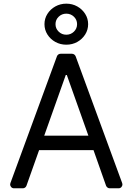

<svg xmlns="http://www.w3.org/2000/svg" viewBox="-20 -1017 716 1037"><path d="M34.8 -21Q34.8 -23.1 36.2 -28.1L287.6 -713.1Q289.8 -719.1 295.1 -722.8Q300.4 -726.6 307.2 -726.6H369Q375.4 -726.6 380.7 -722.8Q386 -719.1 388.5 -713.1L639.9 -28.1Q641.3 -23.1 641.3 -21Q641.3 -12.4 635.3 -6.2Q629.3 0 620.4 0H572.8Q566.1 0 560.7 -3.9Q555.4 -7.8 552.9 -13.8L485.1 -206H191.1L122.9 -13.8Q120.7 -7.8 115.4 -3.9Q110.1 0 103.3 0H55.4Q46.9 0 40.8 -6.2Q34.8 -12.4 34.8 -21ZM457.4 -284.1 340.9 -611.9H335.2L218.8 -284.1ZM220.2 -886.4Q220.2 -916.9 236.2 -942.1Q252.1 -967.3 278.9 -982.2Q305.8 -997.2 338.1 -997.2Q370.7 -997.2 397.4 -982.2Q424 -967.3 440 -942.1Q456 -916.9 456 -886.4Q456 -855.8 440 -830.6Q424 -805.4 397.4 -790.5Q370.7 -775.6 338.1 -775.6Q305.8 -775.6 278.9 -790.5Q252.1 -805.4 236.2 -830.6Q220.2 -855.8 220.2 -886.4ZM396.3 -886.4Q396.3 -910.2 379.3 -926.7Q362.2 -943.2 338.1 -943.2Q313.9 -943.2 296.9 -926.7Q279.8 -910.2 279.8 -886.4Q279.8 -862.6 296.9 -846.1Q313.9 -829.5 338.1 -829.5Q362.2 -829.5 379.3 -846.1Q396.3 -862.6 396.3 -886.4Z"/></svg>

Font: DeltaSans
Style: Regular
Weight: 400
Designer: Rasmus Andersson
Foundry: rsms
Version: Version 3.012